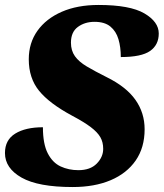

<svg xmlns="http://www.w3.org/2000/svg" viewBox="-26 -744 660 774"><path d="M267 10Q128 10 61 -28Q-6 -66 -6 -127Q-6 -180 35.5 -205.5Q77 -231 147 -231Q147 -164 166.5 -126Q186 -88 218.5 -73Q251 -58 290 -58Q338 -58 364 -84.5Q390 -111 390 -144Q390 -171 378.5 -191Q367 -211 340 -231.5Q313 -252 264 -278Q173 -327 131.5 -378Q90 -429 90 -505Q90 -571 125 -620Q160 -669 223 -696.5Q286 -724 371 -724Q498 -724 556 -690Q614 -656 614 -609Q614 -563 579 -538.5Q544 -514 461 -514Q461 -554 451.5 -586Q442 -618 419 -637Q396 -656 355 -656Q316 -656 288 -635.5Q260 -615 260 -572Q260 -540 276 -517.5Q292 -495 324 -476Q356 -457 404 -433Q483 -394 520 -341.5Q557 -289 557 -223Q557 -149 521 -97Q485 -45 420 -17.5Q355 10 267 10Z"/></svg>

Font: Noto Serif Black
Style: Italic
Weight: 900
Italic angle: -12°
Designer: Monotype Design Team
Foundry: Monotype Imaging Inc.
Version: Version 2.013